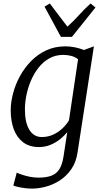

<svg xmlns="http://www.w3.org/2000/svg" viewBox="-20 -834 589 1102"><path d="M425.5 38Q417.5 96 389.8 136.2Q362 176.5 323.8 201.2Q285.5 226 243.8 237.2Q202 248.5 165 248.5Q143.5 248.5 122.2 245.8Q101 243 83.8 239Q66.5 235 56.5 231L76 157Q89 163 108.8 169.5Q128.5 176 152.2 180.8Q176 185.5 201 185.5Q245.5 185.5 274.8 174.5Q304 163.5 320.8 137Q337.5 110.5 344.5 64.5L366 -75.5Q349 -54.5 324.8 -35Q300.5 -15.5 270 -2.8Q239.5 10 204 10Q148.5 10 112.5 -17.5Q76.5 -45 59 -92.5Q41.5 -140 41.5 -200.5Q41.5 -246.5 54.8 -297.2Q68 -348 94 -396Q120 -444 158 -483Q196 -522 245.5 -545Q295 -568 355.5 -568Q384.5 -568 413 -561.8Q441.5 -555.5 461.5 -547L519 -568ZM428 -494Q411 -507.5 388.8 -513.2Q366.5 -519 343.5 -519Q298.5 -519 263 -499Q227.5 -479 201.2 -445.5Q175 -412 157.5 -371Q140 -330 131.5 -287.2Q123 -244.5 123 -206.5Q123 -169 129.2 -139.8Q135.5 -110.5 148 -89.8Q160.5 -69 178.5 -58.2Q196.5 -47.5 219.5 -47.5Q256.5 -47.5 287 -62Q317.5 -76.5 340.2 -98.8Q363 -121 376 -144ZM329.5 -622.5 235.5 -796 266 -814Q291 -780.5 316.2 -747.5Q341.5 -714.5 367 -681Q404 -714.5 433.5 -747.5Q463 -780.5 500 -814L528 -791L393 -622.5Z"/></svg>

Font: Merriweather Light 18pt Light
Style: Italic
Weight: 300
Italic angle: -7.8°
Version: Version 2.101